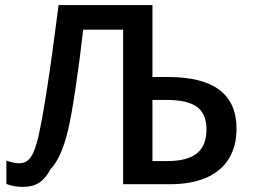

<svg xmlns="http://www.w3.org/2000/svg" viewBox="-20 -734 1011 765"><path d="M5.4 -1V-94.2Q34.7 -83.5 56.2 -83.5Q75.7 -83.5 89.1 -93.5Q102.5 -103.5 112.8 -126.2Q123 -148.9 132.8 -189Q148.4 -258.3 166.5 -375.5Q187 -503.9 213.4 -713.9H587.4V-427.2H649.4Q922.4 -427.2 922.4 -221.7Q922.4 -150.9 891.4 -101.1Q860.4 -51.3 801 -25.6Q741.7 0 657.2 0H470.7V-615.7H311.5Q297.4 -492.2 280.8 -381.6Q264.2 -271 252 -219.2Q225.1 -104.5 181.2 -59.6Q162.1 -22.9 136 -6.1Q109.9 10.7 71.8 10.7Q35.6 10.7 5.4 -1ZM802.7 -218.3Q802.7 -279.8 764.9 -307.9Q727.1 -335.9 643.1 -335.9H587.4V-92.3H647.5Q726.6 -92.3 764.6 -123Q802.7 -153.8 802.7 -218.3Z"/></svg>

Font: Viking Open Sans Light
Style: Bold
Weight: 600
Foundry: Ascender Corporation
Version: Version 2.001